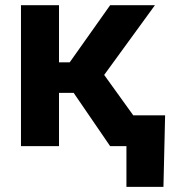

<svg xmlns="http://www.w3.org/2000/svg" viewBox="-20 -561 654 737"><path d="M60.5 0V-541H206.5V-321.8H247.6L402.8 -541H574.7L379.9 -273.4L576.7 0H402.8L262.7 -204.6H206.5V0ZM465.3 156.2V0H423.3V-118.2H613.8L607.4 156.2Z"/></svg>

Font: Inter 17pt
Style: Bold
Weight: 700
Version: Version 4.001;git-66647c0bb